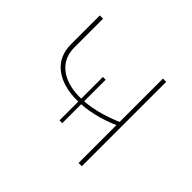

<svg xmlns="http://www.w3.org/2000/svg" viewBox="-126 -674 832 832"><g transform="rotate(45 289.5 -258.5)"><path d="M253 -338H270V-72H253ZM445 -233Q340 -187 245 -187Q158 -187 106.5 -227Q55 -267 55 -342V-517H75V-342Q75 -277 121 -241Q167 -205 245 -205Q335 -205 446 -253ZM442 -517H462V0H442Z"/></g></svg>

Font: Montserrat
Style: Regular
Weight: 400
Designer: Julieta Ulanovsky
Foundry: Julieta Ulanovsky
Version: Version 8.000